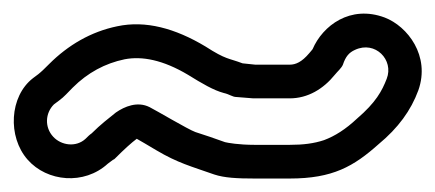

<svg xmlns="http://www.w3.org/2000/svg" viewBox="-21 -427 646 285"><path d="M357 -212C333 -212 317 -215 313 -216C294 -223 287 -225 269 -231C258 -235 211 -263 201 -268C183 -277 164 -269 151 -260C141 -252 128 -242 115 -229C112 -227 109 -224 106 -221C92 -208 70 -211 58 -224C45 -238 46 -259 59 -272L67 -278C74 -283 80 -290 87 -297C109 -319 135 -333 164 -339C190 -344 221 -338 258 -316C279 -303 296 -293 311 -289C320 -287 324 -283 330 -283L355 -281H357H409C436 -281 459 -295 476 -316C480 -321 486 -326 488 -331C492 -343 497 -349 506 -353C536 -367 564 -338 553 -310C546 -292 537 -275 509 -251C492 -235 476 -225 460 -219C445 -214 429 -212 409 -212ZM357 -162H409C473 -162 504 -180 541 -213C570 -237 589 -263 600 -293C618 -344 584 -388 550 -401C499 -420 458 -389 443 -354C442 -353 440 -350 438 -348C427 -335 418 -331 409 -331H358L339 -333C318 -341 315 -338 284 -358C239 -385 195 -397 153 -388C114 -380 80 -360 52 -332C46 -326 41 -321 36 -317L28 -311C-7 -284 -10 -224 20 -190C49 -157 104 -152 139 -184L147 -190C148 -190 149 -191 150 -192C164 -206 174 -215 182 -221C187 -218 198 -212 211 -204C243 -185 263 -180 297 -168C312 -163 331 -162 357 -162Z"/></svg>

Font: AppleStorm
Style: XbdOut
Weight: 800
Foundry: Cannot Into Space Fonts
Version: Version 1.01